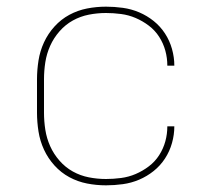

<svg xmlns="http://www.w3.org/2000/svg" viewBox="-20 -548 640 576"><path d="M298 8Q269 8 241 2.5Q213 -3 188 -16.5Q163 -30 143.5 -51.5Q124 -73 112 -99Q100 -125 95.5 -153.5Q91 -182 91 -210V-310Q91 -338 95.5 -366.5Q100 -395 112 -421Q124 -447 143.5 -468.5Q163 -490 188 -503.5Q213 -517 241 -522.5Q269 -528 298 -528Q323 -528 348.5 -524.5Q374 -521 397.5 -511Q421 -501 441 -485Q461 -469 475 -447.5Q489 -426 496 -401Q503 -376 503 -351H482Q482 -374 476 -396Q470 -418 457.5 -437.5Q445 -457 426.5 -471Q408 -485 387 -494Q366 -503 343 -506Q320 -509 298 -509Q272 -509 246.5 -504Q221 -499 198.5 -486.5Q176 -474 158.5 -454Q141 -434 130.5 -410.5Q120 -387 116 -361.5Q112 -336 112 -310V-210Q112 -184 116 -158.5Q120 -133 130.5 -109.5Q141 -86 158.5 -66Q176 -46 198.5 -33.5Q221 -21 246.5 -16Q272 -11 298 -11Q320 -11 343 -14Q366 -17 387 -26Q408 -35 426.5 -49Q445 -63 457.5 -82.5Q470 -102 476 -124Q482 -146 482 -169H503Q503 -144 496 -119Q489 -94 475 -72.5Q461 -51 441 -35Q421 -19 397.5 -9Q374 1 348.5 4.5Q323 8 298 8Z"/></svg>

Font: Iosevka SS04 Thin Extended
Style: Regular
Weight: 100
Width: 7
Monospace: yes
Designer: Belleve Invis
Foundry: Belleve Invis
Version: Version 19.0.0; ttfautohint (v1.8.4)